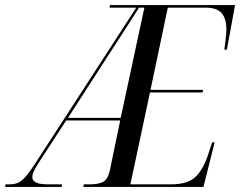

<svg xmlns="http://www.w3.org/2000/svg" viewBox="-78 -734 943 754"><path d="M-58 0 -56 -10H-41Q-23 -10 -9 -15.5Q5 -21 20.5 -38Q36 -55 57 -87L457 -704H352L354 -714H845L813 -539H803Q804 -549 807.5 -575Q811 -601 811 -618Q811 -661 792.5 -682.5Q774 -704 729 -704H581L513 -381H719L718 -371H511L434 -10H593Q660 -10 690.5 -40Q721 -70 740 -129L755 -175H765L721 0H249L251 -10H273Q308 -10 326.5 -19.5Q345 -29 353 -63L394 -261H182L72 -92Q60 -73 54.5 -61Q49 -49 49 -38Q49 -10 110 -10H166L164 0ZM189 -271H396L489 -704H468Q436 -653 406 -607Q376 -561 343 -510Z"/></svg>

Font: Noto Serif Display Condensed
Style: Italic
Weight: 400
Width: 3
Italic angle: -12°
Designer: Monotype Design Team
Foundry: Monotype Imaging Inc.
Version: Version 2.009